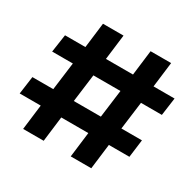

<svg xmlns="http://www.w3.org/2000/svg" viewBox="-153 -858 1031 1020"><g transform="rotate(30 363.0 -348.0)"><path d="M583 -433 561 -263H687L673 -154H547L528 0H402L421 -154H255L236 0H110L129 -154H0L15 -263H143L165 -433H38L54 -542H179L198 -696H324L305 -542H471L490 -696H616L597 -542H726L711 -433ZM457 -433H291L269 -263H435Z"/></g></svg>

Font: AmikoBold
Style: Bold
Weight: 700
Designer: Pablo Impallari, Rodrigo Fuenzalida, Andres Torresi
Foundry: Impallari Type
Version: Version 1.000; ttfautohint (v1.3)